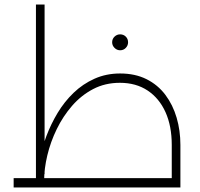

<svg xmlns="http://www.w3.org/2000/svg" viewBox="-20 -824 881 844"><path d="M735 0V-187Q735 -270 707.5 -331Q680 -392 629 -426Q578 -460 507 -460Q442 -460 389.5 -432.5Q337 -405 297 -359Q257 -313 229.5 -256.5Q202 -200 188 -141Q174 -82 174 -31H145Q145 -72 154.5 -122.5Q164 -173 184 -226Q204 -279 233.5 -328Q263 -377 303.5 -416Q344 -455 395.5 -478Q447 -501 508 -501Q574 -501 624 -476Q674 -451 707 -407Q740 -363 756.5 -306.5Q773 -250 773 -187V0ZM40 0V-41H761V0ZM138 -25V-804H176V-59ZM508 -603Q494 -603 483.5 -613.5Q473 -624 473 -638Q473 -653 483.5 -663Q494 -673 508 -673Q523 -673 533 -663Q543 -653 543 -638Q543 -624 533 -613.5Q523 -603 508 -603Z"/></svg>

Font: Alexandria ExtraLight
Style: Regular
Weight: 250
Designer: Mohamed Gaber
Foundry: Kief Type Foundry
Version: Version 5.100